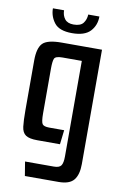

<svg xmlns="http://www.w3.org/2000/svg" viewBox="-89 -673 575 899"><g transform="rotate(10 198.0 -223.0)"><path d="M95 175 84 108H221Q247 108 255.5 95.5Q264 83 264 52V-402H172Q139 -402 133.5 -389Q128 -376 128 -342V-129Q128 -89 135 -78.5Q142 -68 168 -68H239L231 0H123Q85 0 68 -11.5Q51 -23 47.5 -51Q44 -79 44 -129V-365Q44 -424 66 -447Q88 -470 156 -470H348V74Q348 124 327.5 149.5Q307 175 255 175ZM196 -522Q135 -522 111.5 -552.5Q88 -583 88 -621H141Q141 -597 154 -580Q167 -563 196 -563Q229 -563 242 -580Q255 -597 256 -621H309Q309 -579 282.5 -550.5Q256 -522 196 -522Z"/></g></svg>

Font: Smooch Sans SemiBold
Style: Bold
Weight: 600
Designer: Robert E. Leuschke
Foundry: Robert E. Leuschke
Version: Version 1.010; ttfautohint (v1.8.3)